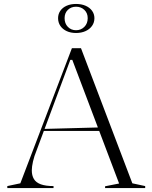

<svg xmlns="http://www.w3.org/2000/svg" viewBox="-20 -952 772 972"><path d="M17 0V-10L83 -24L344 -708H390L650 -24L715 -10V0H512V-9L583 -23L346 -649H336L165 -190Q153 -161 147 -134.5Q141 -108 141 -89Q141 -64 151.5 -46Q162 -28 186.5 -19Q211 -10 251 -10V0ZM190 -289V-299L488 -307V-289ZM365 -932Q392 -932 413 -923Q434 -914 446 -897.5Q458 -881 458 -860Q458 -838 446 -821Q434 -804 413 -794.5Q392 -785 365 -785Q338 -785 317.5 -794.5Q297 -804 285.5 -821Q274 -838 274 -860Q274 -881 285.5 -897.5Q297 -914 317.5 -923Q338 -932 365 -932ZM365 -918Q340 -918 323.5 -902Q307 -886 307 -860Q307 -833 323.5 -816Q340 -799 365 -799Q390 -799 407 -816Q424 -833 424 -860Q424 -886 407 -902Q390 -918 365 -918Z"/></svg>

Font: Kalnia Light
Style: Regular
Weight: 300
Designer: Frida Medrano
Foundry: Frida Medrano
Version: Version 1.105